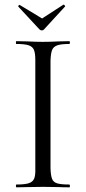

<svg xmlns="http://www.w3.org/2000/svg" viewBox="-20 -801 367 821"><path d="M50 -12Q86 -12 103 -17.5Q120 -23 126 -37Q132 -51 131 -81V-544Q131 -574 125 -588Q119 -602 102 -607.5Q85 -613 50 -613Q48 -613 48 -619Q48 -625 50 -625L96 -624Q136 -622 162 -622Q192 -622 232 -624L276 -625Q279 -625 279 -619Q279 -613 276 -613Q241 -613 224.5 -607Q208 -601 202.5 -586.5Q197 -572 196 -542V-81Q197 -51 202.5 -36.5Q208 -22 224.5 -17Q241 -12 276 -12Q279 -12 279 -6Q279 0 277 0Q248 0 232 -1L165 -2L99 -1Q81 0 51 0Q48 0 48 -6Q48 -12 50 -12ZM58 -773V-774Q58 -776 60.5 -778.5Q63 -781 64 -780L160 -722L251 -781Q253 -782 256.5 -778Q260 -774 258 -773L168 -675Q165 -671 159 -671Q153 -671 149 -675Z"/></svg>

Font: Cormorant Upright
Style: Regular
Weight: 400
Designer: Christian Thalmann (Catharsis Fonts)
Foundry: Catharsis Fonts
Version: Version 3.302